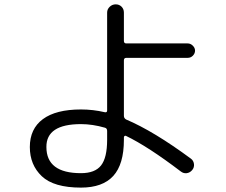

<svg xmlns="http://www.w3.org/2000/svg" viewBox="-20 -813 1040 883"><path d="M352.5 -242.2Q192.4 -242.2 193.4 -136.7Q193.4 -16.6 352.5 -16.6Q417 -16.6 444.8 -52.2Q472.7 -87.9 472.7 -169.9V-210.9Q472.7 -222.7 462.9 -225.6Q405.3 -242.2 352.5 -242.2ZM352.5 49.8Q227.5 49.8 172.4 -2.4Q117.2 -54.7 117.2 -136.7Q117.2 -220.7 177.2 -265.1Q237.3 -309.6 352.5 -309.6Q408.2 -309.6 461.9 -296.9Q472.7 -294.9 472.7 -304.7V-754.9Q472.7 -770.5 484.4 -781.7Q496.1 -793 512.2 -793Q528.3 -793 539.1 -782.2Q549.8 -771.5 549.8 -754.9V-625Q549.8 -613.3 560.5 -613.3H842.8Q856.4 -613.3 866.7 -603Q877 -592.8 877 -580.1Q877 -567.4 867.2 -557.1Q857.4 -546.9 842.8 -546.9H560.5Q549.8 -546.9 549.8 -535.2V-280.3Q549.8 -269.5 559.6 -263.7Q686.5 -210 858.4 -83Q870.1 -74.2 872.1 -58.6Q874 -43 863.8 -30.8Q853.5 -18.6 838.9 -16.6Q824.2 -14.6 811.5 -24.4Q660.2 -139.6 558.6 -188.5Q554.7 -189.5 552.2 -187Q549.8 -184.6 549.8 -180.7V-169.9Q549.8 -57.6 501 -3.9Q452.1 49.8 352.5 49.8Z"/></svg>

Font: Rounded-X Mgen+ 1mn regular
Style: Regular
Weight: 400
Designer: [Source Han Sans]
Ryoko NISHIZUKA  (kana & ideographs); Paul D. Hunt (Latin, Greek & Cyrillic); Wenlong ZHANG  (bopomofo
Version: Version 1.059.20150602